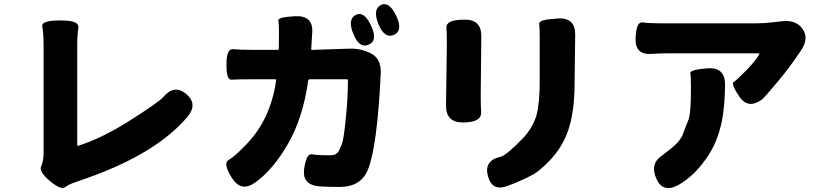

<svg xmlns="http://www.w3.org/2000/svg" viewBox="-20 -871 4040 947"><path d="M225 21Q171 -25 183 -50.5Q195 -76 195 -118V-644Q195 -709 188.5 -739.5Q182 -770 272 -770H284Q372 -770 366.5 -734Q361 -698 361 -644V-156Q361 -151 366 -152Q480 -188 615 -273Q764 -367 786 -393Q840 -457 899 -407Q958 -357 903 -293Q748 -111 402 10Q362 25 341.5 31.5Q321 38 300.5 52.5Q280 67 225 21Z M1239 29Q1170 79 1124 7Q1078 -66 1107.5 -82Q1137 -98 1196 -160Q1315 -283 1342 -475Q1343 -480 1338 -480H1230Q1147 -480 1121.5 -478Q1096 -476 1097 -554Q1097 -632 1130 -628.5Q1163 -625 1230 -625H1350Q1355 -625 1355 -630L1356 -704Q1356 -753 1353 -770Q1350 -787 1437 -791Q1526 -795 1520 -709L1515 -630Q1515 -625 1520 -625L1703 -631Q1758 -633 1807 -609Q1861 -583 1858 -510Q1841 -150 1795 -35Q1761 51 1655 51Q1592 51 1555 48Q1470 41 1480 -37Q1491 -115 1518 -110Q1545 -105 1603 -105Q1627 -105 1633.5 -109.5Q1640 -114 1645 -118Q1650 -122 1654 -132Q1658 -142 1666.5 -161.5Q1675 -181 1686 -291Q1696 -389 1696 -475Q1696 -480 1691 -480H1509Q1501 -480 1500 -472Q1474 -290 1401 -162.5Q1328 -35 1239 29ZM1799 -651Q1753 -630 1723 -703Q1693 -775 1734 -797Q1775 -819 1810 -745Q1845 -671 1799 -651ZM1923 -699Q1877 -679 1847 -751Q1817 -824 1858 -846Q1898 -867 1934 -794Q1969 -720 1923 -699Z M2489 44Q2408 77 2387 -1Q2365 -79 2449 -98Q2477 -104 2561 -191Q2609 -242 2627 -306Q2642 -363 2642 -471V-678Q2642 -734 2639.5 -754Q2637 -774 2722 -779L2732 -780Q2818 -785 2817 -699L2814 -460Q2814 -317 2781 -224Q2753 -144 2691 -79Q2645 -31 2611 -11Q2571 11 2529 28ZM2264 -267Q2179 -266 2180 -351L2184 -657Q2184 -698 2182 -735Q2180 -773 2265 -774H2270Q2355 -776 2354 -691L2351 -399Q2351 -358 2353 -317Q2355 -269 2270 -267Z M3325 42Q3249 83 3217 10Q3184 -64 3248 -106Q3252 -109 3284 -134Q3332 -170 3347 -206Q3362 -245 3377 -284Q3388 -314 3388 -441Q3388 -493 3385 -510Q3382 -527 3468 -534Q3556 -541 3556 -455Q3556 -377 3546 -306Q3529 -189 3474 -105Q3409 -5 3325 42ZM3738 -380Q3670 -331 3627 -394Q3584 -457 3599 -466.5Q3614 -476 3664 -527Q3709 -574 3725 -604Q3727 -608 3722 -608H3274Q3233 -608 3193 -605Q3111 -600 3115 -683Q3118 -765 3149.5 -760.5Q3181 -756 3233 -756H3713Q3752 -756 3791 -761L3835 -766Q3905 -775 3938 -729Q3972 -682 3930 -621Q3879 -544 3820 -473Q3749 -388 3738 -380Z"/></svg>

Font: Resource Han Rounded JP Heavy
Style: Regular
Weight: 900
Designer: Cyano Hao (round all glyphs); Ryoko NISHIZUKA 西塚涼子 (kana, bopomofo & ideographs); Paul D. Hunt (Latin, Greek & Cyrillic)
Foundry: Cyano Hao
Version: 0.990